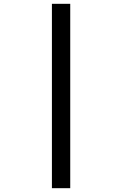

<svg xmlns="http://www.w3.org/2000/svg" viewBox="-20 -843 640 1006"><path d="M252 143V-823H348V143Z"/></svg>

Font: Iosevka Medium Extended
Style: Regular
Weight: 500
Width: 7
Monospace: yes
Designer: Belleve Invis
Foundry: Belleve Invis
Version: Version 32.5.0; ttfautohint (v1.8.4)